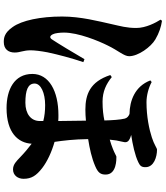

<svg xmlns="http://www.w3.org/2000/svg" viewBox="51 -886 897 1040"><g transform="rotate(90 500.0 -365.5)"><path d="M300 -374C270 -322 212 -226 193 -198C184 -184 173 -186 165 -203C159 -214 156 -242 156 -263C156 -341 201 -450 226 -500C254 -558 284 -588 284 -616C284 -665 234 -734 193 -758C157 -779 125 -789 92 -794L86 -786C102 -761 131 -707 131 -655C131 -602 121 -570 110 -520C95 -452 69 -354 69 -253C69 -136 90 -35 126 15C157 60 185 63 207 63C246 63 264 38 264 4C264 -26 252 -42 252 -83C252 -102 256 -138 263 -174C275 -231 295 -306 316 -368ZM635 -132C635 -84 596 -54 536 -54C468 -54 432 -68 432 -104C432 -138 483 -161 549 -161C580 -161 608 -158 635 -151ZM415 -731C447 -647 525 -619 597 -618C609 -613 619 -605 622 -592C628 -568 631 -523 632 -482C604 -476 572 -472 530 -472C475 -472 434 -492 397 -522L386 -514C422 -404 491 -379 573 -379C593 -379 612 -380 633 -382C633 -344 634 -295 635 -232C624 -233 613 -233 603 -233C473 -233 380 -182 380 -92C380 7 466 48 565 48C699 48 754 -15 758 -88C781 -71 806 -50 833 -24C852 -6 870 13 897 13C930 13 948 -14 948 -44C948 -87 931 -113 890 -145C855 -172 804 -196 748 -212C741 -260 734 -316 733 -394C784 -402 835 -413 879 -432C917 -448 925 -463 925 -489C925 -549 841 -547 828 -547C825 -547 809 -537 786 -528C771 -522 754 -516 736 -511C738 -536 742 -559 747 -578C752 -597 752 -609 732 -619C726 -622 719 -625 710 -627C762 -635 820 -647 859 -666C875 -674 886 -681 885 -706C884 -750 830 -767 790 -767C782 -767 762 -751 724 -739C681 -725 612 -710 533 -710C497 -710 455 -721 424 -738Z"/></g></svg>

Font: Noto Serif KR Black
Style: Regular
Weight: 900
Version: Version 1.001;PS 1.001;hotconv 16.6.54;makeotf.lib2.5.65590